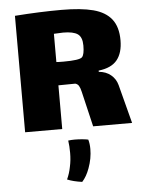

<svg xmlns="http://www.w3.org/2000/svg" viewBox="-57 -619 694 928"><g transform="rotate(-5 290.0 -155.5)"><path d="M569 0H380L346 -144Q344 -152 339.5 -171.5Q335 -191 329 -200.5Q323 -210 312 -213Q284 -212 230 -212V0H50V-565Q171 -574 276 -574Q371 -574 430 -558.5Q489 -543 518.5 -505.5Q548 -468 548 -403Q548 -342 520 -307.5Q492 -273 430 -266V-260Q465 -257 488.5 -237.5Q512 -218 520 -188ZM265 -324Q342 -324 355 -337Q367 -349 367 -393Q367 -434 345.5 -449Q324 -464 275 -464Q264 -464 230 -462V-325Q239 -324 265 -324ZM286 56Q305 56 324.5 58Q344 60 351 62Q357 82 357 108Q357 154 340 200Q326 239 304 263Q261 257 232 245Q245 217 251 185Q258 154 258 118Q258 85 254 58Q270 56 286 56Z"/></g></svg>

Font: Lalezar
Style: Regular
Weight: 400
Designer: Borna Izadpanah
Foundry: Borna Izadpanah
Version: Version 1.003